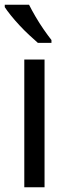

<svg xmlns="http://www.w3.org/2000/svg" viewBox="-24 -786 285 806"><path d="M163 0H78V-536H163ZM98 -766Q109 -744 125 -716.5Q141 -689 159 -663Q177 -637 192 -618V-606H135Q119 -620 98.5 -639Q78 -658 58 -679.5Q38 -701 21.5 -721.5Q5 -742 -4 -756V-766Z"/></svg>

Font: Noto Sans Devanagari SemiCondensed
Style: Regular
Weight: 400
Width: 4
Designer: Jelle Bosma - Monotype Design Team
Foundry: Monotype Imaging Inc.
Version: Version 2.006